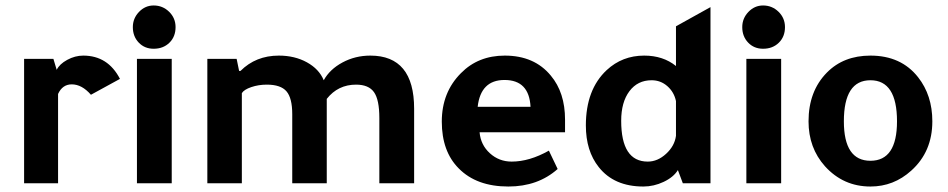

<svg xmlns="http://www.w3.org/2000/svg" viewBox="-20 -669 3462 701"><path d="M175 -454 187 -414Q197 -435 225.5 -450.5Q254 -466 284 -466Q374 -466 418 -381L312 -323Q279 -361 242 -361Q208 -361 192 -326V0H68V-454Z M607 -454V0H480V-454ZM465 -570Q465 -602 487.5 -625.5Q510 -649 541 -649Q574 -649 597.5 -626Q621 -603 621 -570Q621 -535 598.5 -513Q576 -491 541 -491Q508 -491 486.5 -513.5Q465 -536 465 -570Z M858 -410Q914 -466 998 -466Q1056 -466 1100.5 -441.5Q1145 -417 1162 -376Q1184 -416 1230.5 -441Q1277 -466 1332 -466Q1492 -466 1492 -272V0H1365V-238Q1365 -305 1345.5 -332.5Q1326 -360 1280 -360Q1214 -360 1173 -308V0H1047V-252Q1047 -311 1026 -335.5Q1005 -360 954 -360Q924 -360 897.5 -351Q871 -342 863 -329V0H737V-454H844L853 -410Z M2043 -186H1731Q1735 -140 1768.5 -109.5Q1802 -79 1848 -79Q1913 -79 1984 -119L2016 -52Q1944 12 1836 12Q1720 12 1655 -54Q1593 -116 1593 -225Q1593 -332 1663 -402Q1726 -466 1823 -466Q1931 -466 1991 -393Q2043 -331 2043 -232ZM1724 -279H1917Q1912 -377 1822 -377Q1735 -377 1724 -279Z M2473 0 2455 -48Q2439 -22 2403 -5Q2367 12 2329 12Q2222 12 2166 -59Q2119 -118 2119 -211Q2119 -342 2195 -413Q2252 -466 2332 -466Q2401 -466 2448 -428V-573L2574 -643V0ZM2448 -173V-300Q2441 -333 2416.5 -354.5Q2392 -376 2359 -376Q2308 -376 2278 -336Q2248 -296 2248 -228Q2248 -79 2345 -79Q2381 -79 2412 -107.5Q2443 -136 2448 -173Z M2832 -454V0H2705V-454ZM2690 -570Q2690 -602 2712.5 -625.5Q2735 -649 2766 -649Q2799 -649 2822.5 -626Q2846 -603 2846 -570Q2846 -535 2823.5 -513Q2801 -491 2766 -491Q2733 -491 2711.5 -513.5Q2690 -536 2690 -570Z M3158 -466Q3270 -466 3332 -387Q3384 -321 3384 -226Q3384 -115 3307 -46Q3243 12 3158 12Q3059 12 2992 -62Q2932 -129 2932 -226Q2932 -336 2999 -404Q3060 -466 3158 -466ZM3158 -82Q3255 -82 3255 -226Q3255 -376 3158 -376Q3061 -376 3061 -226Q3061 -82 3158 -82Z"/></svg>

Font: Tajawal
Style: Bold
Weight: 700
Designer: Boutros Fonts
Foundry: Created by Boutros International 2017
Version: Version 1.700